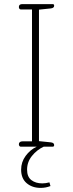

<svg xmlns="http://www.w3.org/2000/svg" viewBox="-20 -715 355 936"><path d="M83 112Q83 75 105 45Q127 15 159 0H81Q77 0 74.5 -3.5Q72 -7 72 -12Q72 -18 76.5 -22Q81 -26 90 -26H136V-669H81Q77 -669 74.5 -672.5Q72 -676 72 -681Q72 -695 89 -695H237Q244 -695 244 -687Q244 -676 228 -674L170 -668V-27L228 -21Q244 -19 244 -8Q244 0 237 0H193Q159 16 135.5 45.5Q112 75 112 112Q112 147 133 163Q154 179 186 179Q203 179 221 174L226 192Q203 201 178 201Q137 201 110 178Q83 155 83 112Z"/></svg>

Font: Maitree ExtraLight
Style: Regular
Weight: 250
Designer: CadsonDemak Team
Foundry: CadsonDemak
Version: Version 1.002